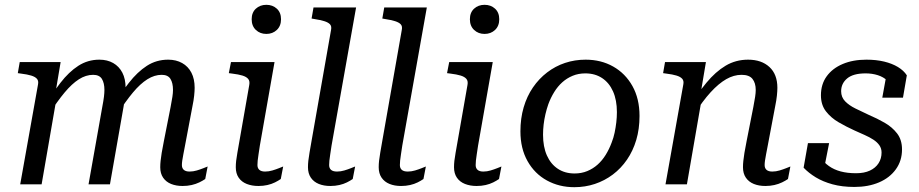

<svg xmlns="http://www.w3.org/2000/svg" viewBox="-20 -766 3820 798"><path d="M64 0H153L216 -364L210 -377L232 -508H62L54 -462L68 -460Q93 -457 109.5 -452Q126 -447 133.5 -438.5Q141 -430 138 -415ZM749 -161 780 -325Q785 -349 787 -368.5Q789 -388 789 -401Q789 -438 775.5 -464Q762 -490 737 -504Q712 -518 679 -518Q630 -518 590.5 -492.5Q551 -467 515.5 -421.5Q480 -376 443 -315L467 -290Q502 -345 532.5 -381.5Q563 -418 592.5 -436.5Q622 -455 652 -455Q678 -455 688.5 -438Q699 -421 699 -392Q699 -380 696.5 -363.5Q694 -347 689 -321L661 -179Q655 -150 652 -130.5Q649 -111 647.5 -97.5Q646 -84 646 -71Q646 -45 658 -27.5Q670 -10 691 -1.5Q712 7 739 7Q759 7 776.5 3Q794 -1 808.5 -8Q823 -15 833 -22L843 -74Q838 -72 825.5 -67Q813 -62 798 -57.5Q783 -53 768 -53Q752 -53 744 -60Q736 -67 736 -80Q736 -88 737.5 -98.5Q739 -109 742 -124.5Q745 -140 749 -161ZM348 0H437L494 -325Q496 -337 497.5 -348Q499 -359 500 -368.5Q501 -378 501.5 -386Q502 -394 502 -401Q502 -438 488.5 -464Q475 -490 450.5 -504Q426 -518 393 -518Q345 -518 305.5 -492.5Q266 -467 231 -421.5Q196 -376 159 -315L183 -290Q218 -345 248.5 -381.5Q279 -418 308 -436.5Q337 -455 367 -455Q393 -455 403.5 -438Q414 -421 414 -392Q414 -380 412 -363.5Q410 -347 405 -321Z M960 -71Q960 -84 961.5 -97.5Q963 -111 966.5 -130.5Q970 -150 975 -179L1016 -413Q1019 -429 1011.5 -438Q1004 -447 987.5 -452Q971 -457 946 -460L931 -462L940 -508H1121L1060 -161Q1057 -140 1054.5 -124.5Q1052 -109 1051 -98.5Q1050 -88 1050 -80Q1050 -67 1058 -60Q1066 -53 1082 -53Q1097 -53 1112 -57.5Q1127 -62 1139.5 -67Q1152 -72 1157 -74L1147 -22Q1137 -15 1123 -8Q1109 -1 1091.5 3Q1074 7 1054 7Q1027 7 1005.5 -1.5Q984 -10 972 -27.5Q960 -45 960 -71ZM1026 -686Q1026 -714 1043.5 -730Q1061 -746 1087 -746Q1113 -746 1130.5 -730Q1148 -714 1148 -686Q1148 -658 1130.5 -641.5Q1113 -625 1087 -625Q1061 -625 1043.5 -641.5Q1026 -658 1026 -686Z M1356 -642Q1359 -657 1351.5 -665Q1344 -673 1328 -678Q1312 -683 1286 -687L1275 -689L1283 -735H1460L1358 -161Q1355 -140 1352.5 -124.5Q1350 -109 1349 -98.5Q1348 -88 1348 -80Q1348 -67 1356 -60Q1364 -53 1381 -53Q1396 -53 1411 -57.5Q1426 -62 1438.5 -67Q1451 -72 1456 -74L1446 -22Q1436 -15 1422 -8Q1408 -1 1390.5 3Q1373 7 1353 7Q1326 7 1305 -1.5Q1284 -10 1272 -27.5Q1260 -45 1260 -71Q1260 -84 1261.5 -98Q1263 -112 1266.5 -132Q1270 -152 1275 -181Z M1650 -642Q1653 -657 1645.5 -665Q1638 -673 1622 -678Q1606 -683 1580 -687L1569 -689L1577 -735H1754L1652 -161Q1649 -140 1646.5 -124.5Q1644 -109 1643 -98.5Q1642 -88 1642 -80Q1642 -67 1650 -60Q1658 -53 1675 -53Q1690 -53 1705 -57.5Q1720 -62 1732.5 -67Q1745 -72 1750 -74L1740 -22Q1730 -15 1716 -8Q1702 -1 1684.5 3Q1667 7 1647 7Q1620 7 1599 -1.5Q1578 -10 1566 -27.5Q1554 -45 1554 -71Q1554 -84 1555.5 -98Q1557 -112 1560.5 -132Q1564 -152 1569 -181Z M1867 -71Q1867 -84 1868.5 -97.5Q1870 -111 1873.5 -130.5Q1877 -150 1882 -179L1923 -413Q1926 -429 1918.5 -438Q1911 -447 1894.5 -452Q1878 -457 1853 -460L1838 -462L1847 -508H2028L1967 -161Q1964 -140 1961.5 -124.5Q1959 -109 1958 -98.5Q1957 -88 1957 -80Q1957 -67 1965 -60Q1973 -53 1989 -53Q2004 -53 2019 -57.5Q2034 -62 2046.5 -67Q2059 -72 2064 -74L2054 -22Q2044 -15 2030 -8Q2016 -1 1998.5 3Q1981 7 1961 7Q1934 7 1912.5 -1.5Q1891 -10 1879 -27.5Q1867 -45 1867 -71ZM1933 -686Q1933 -714 1950.5 -730Q1968 -746 1994 -746Q2020 -746 2037.5 -730Q2055 -714 2055 -686Q2055 -658 2037.5 -641.5Q2020 -625 1994 -625Q1968 -625 1950.5 -641.5Q1933 -658 1933 -686Z M2522 -173Q2530 -193 2534.5 -214.5Q2539 -236 2541.5 -257.5Q2544 -279 2544 -300Q2544 -350 2528 -386Q2512 -422 2482.5 -441.5Q2453 -461 2413 -461Q2384 -461 2360 -451Q2336 -441 2317 -424Q2298 -407 2283.5 -383.5Q2269 -360 2259 -333Q2252 -313 2247 -291.5Q2242 -270 2239.5 -248.5Q2237 -227 2237 -206Q2237 -156 2253 -120Q2269 -84 2298.5 -64.5Q2328 -45 2368 -45Q2397 -45 2421 -55Q2445 -65 2464 -82Q2483 -99 2497.5 -122.5Q2512 -146 2522 -173ZM2143 -220Q2143 -274 2156.5 -320Q2170 -366 2195 -402.5Q2220 -439 2254 -465Q2288 -491 2328.5 -504.5Q2369 -518 2414 -518Q2478 -518 2528.5 -489.5Q2579 -461 2608.5 -408.5Q2638 -356 2638 -284Q2638 -230 2624.5 -184.5Q2611 -139 2586 -102.5Q2561 -66 2527 -40.5Q2493 -15 2452.5 -1.5Q2412 12 2367 12Q2304 12 2253 -16Q2202 -44 2172.5 -96.5Q2143 -149 2143 -220Z M2746 0H2835L2898 -364L2892 -377L2914 -508H2744L2736 -462L2750 -460Q2775 -457 2791.5 -452Q2808 -447 2815.5 -438.5Q2823 -430 2820 -415ZM3171 -161 3202 -325Q3207 -349 3209 -368.5Q3211 -388 3211 -401Q3211 -457 3178 -487.5Q3145 -518 3089 -518Q3038 -518 2996 -493Q2954 -468 2916 -422Q2878 -376 2841 -315L2865 -290Q2900 -346 2933.5 -382.5Q2967 -419 2998.5 -437Q3030 -455 3062 -455Q3094 -455 3107.5 -438Q3121 -421 3121 -392Q3121 -380 3118.5 -363.5Q3116 -347 3111 -321L3083 -179Q3077 -150 3074 -130.5Q3071 -111 3069.5 -97.5Q3068 -84 3068 -71Q3068 -45 3080 -27.5Q3092 -10 3113 -1.5Q3134 7 3161 7Q3181 7 3198.5 3Q3216 -1 3230.5 -8Q3245 -15 3255 -22L3265 -74Q3260 -72 3247.5 -67Q3235 -62 3220 -57.5Q3205 -53 3190 -53Q3174 -53 3166 -60Q3158 -67 3158 -80Q3158 -88 3159.5 -98.5Q3161 -109 3164 -124.5Q3167 -140 3171 -161Z M3531 11Q3480 11 3440 0Q3400 -11 3370.5 -29Q3341 -47 3320 -69L3338 -171H3426L3401 -44Q3386 -50 3380.5 -60.5Q3375 -71 3377.5 -85Q3380 -99 3389 -113Q3404 -91 3425 -76Q3446 -61 3474 -53.5Q3502 -46 3538 -46Q3572 -46 3595.5 -57Q3619 -68 3631.5 -87.5Q3644 -107 3644 -132Q3644 -149 3635 -162Q3626 -175 3610 -185.5Q3594 -196 3573.5 -205Q3553 -214 3531 -224Q3498 -239 3466 -257.5Q3434 -276 3413 -303Q3392 -330 3392 -370Q3392 -416 3416 -449Q3440 -482 3482.5 -500Q3525 -518 3581 -518Q3622 -518 3655 -510Q3688 -502 3712 -487.5Q3736 -473 3749 -453L3733 -360H3647L3665 -459Q3671 -459 3680.5 -449Q3690 -439 3694.5 -423.5Q3699 -408 3690 -390Q3685 -415 3668.5 -430.5Q3652 -446 3628.5 -453.5Q3605 -461 3578 -461Q3526 -461 3501 -440Q3476 -419 3476 -387Q3476 -362 3492.5 -345Q3509 -328 3535.5 -315Q3562 -302 3592 -288Q3625 -274 3656.5 -256Q3688 -238 3708.5 -211.5Q3729 -185 3729 -145Q3729 -98 3703.5 -62.5Q3678 -27 3633.5 -8Q3589 11 3531 11Z"/></svg>

Font: Roboto Serif 20pt
Style: Italic
Weight: 400
Italic angle: -10°
Designer: Greg Gazdowicz
Foundry: Commercial Type
Version: Version 1.008